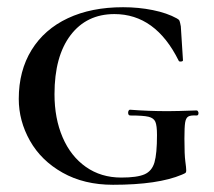

<svg xmlns="http://www.w3.org/2000/svg" viewBox="-20 -500 593 532"><path d="M32 -226Q32 -304 67.5 -361.5Q103 -419 168 -449.5Q233 -480 321 -480Q364 -480 403.5 -472Q443 -464 470 -449Q476 -446 477.5 -442Q479 -438 481 -427L487 -333Q487 -330 481.5 -329.5Q476 -329 475 -332Q411 -461 297 -461Q220 -461 175.5 -402.5Q131 -344 131 -239Q131 -172 153.5 -119.5Q176 -67 218 -37.5Q260 -8 316 -8Q360 -8 380.5 -17Q401 -26 408 -50Q415 -74 415 -126Q415 -152 410.5 -162.5Q406 -173 391.5 -176.5Q377 -180 341 -180Q335 -180 335 -188Q335 -191 336.5 -193.5Q338 -196 340 -196Q392 -192 445 -192Q469 -192 525 -194Q527 -194 528.5 -191.5Q530 -189 530 -187Q530 -180 525 -180Q508 -181 501.5 -177Q495 -173 493 -160.5Q491 -148 491 -116Q491 -71 493.5 -53Q496 -35 496 -28Q496 -23 494.5 -21.5Q493 -20 489.5 -18.5Q486 -17 484 -16Q418 12 293 12Q213 12 153.5 -21.5Q94 -55 63 -110Q32 -165 32 -226Z"/></svg>

Font: Cormorant SC SemiBold
Style: Regular
Weight: 600
Designer: Christian Thalmann (Catharsis Fonts)
Version: Version 3.000